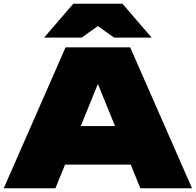

<svg xmlns="http://www.w3.org/2000/svg" viewBox="-23 -1002 1042 1022"><path d="M238 -126V-331H749V-126ZM670 -750 999 0H724L465 -636H531L272 0H-3L326 -750ZM367 -982H629L784 -802H584L438 -906H558L412 -802H212Z"/></svg>

Font: Unbounded Black
Style: Regular
Weight: 900
Designer: Luke Prowse, Jean-Baptiste Morizot, Fátima Lázaro, Florian Runge
Foundry: NaN
Version: Version 1.701;gftools[0.9.28.dev5+ged2979d]